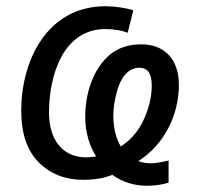

<svg xmlns="http://www.w3.org/2000/svg" viewBox="-20 -566 640 615"><path d="M451 29C478 29 507 24 520 19V-52C500 -47 479 -43 464 -43C449 -43 435 -45 423 -50C507 -103 553 -199 553 -294C553 -379 504 -424 433 -424C392 -424 359 -413 332 -391C279 -346 253 -269 253 -192C253 -139 268 -96 288 -65C279 -64 271 -62 256 -62C179 -62 137 -120 137 -205C137 -328 184 -473 318 -473C347 -473 372 -468 389 -461L407 -533C383 -541 346 -546 318 -546C129 -546 48 -369 48 -212C48 -138 67 -83 104 -46C141 -9 189 10 246 10C282 10 312 5 340 -6C373 18 411 29 451 29ZM367 -97C354 -117 343 -152 343 -195C343 -216 346 -239 352 -263C363 -311 387 -349 426 -349C455 -349 466 -328 466 -292C466 -255 457 -219 440 -182C423 -145 398 -117 367 -97Z"/></svg>

Font: BC Sans
Style: Italic
Weight: 400
Italic angle: -12°
Designer: Monotype Design Team
Designer: Province of B.C.
Foundry: Monotype Imaging Inc.
Version: Version 2.000;GOOG;noto-source:20170915:90ef993387c0